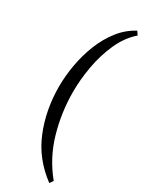

<svg xmlns="http://www.w3.org/2000/svg" viewBox="-225 -729 729 943"><g transform="rotate(30 140.0 -258.0)"><path d="M261.2 154.3 247.6 174.3Q144 97.7 97.9 -15.6Q51.8 -128.9 51.8 -260.7Q51.8 -321.3 63.2 -385.5Q74.7 -449.7 98.4 -509Q122.1 -568.4 159.2 -615.7Q196.3 -663.1 247.6 -689.9L261.2 -670.4Q211.4 -627.4 181.4 -560.3Q151.4 -493.2 137.9 -417.7Q124.5 -342.3 124.5 -273.9Q124.5 -156.2 156.5 -45.2Q188.5 65.9 261.2 154.3Z"/></g></svg>

Font: Namdhinggo
Style: Regular
Weight: 400
Designer: Victor Gaultney
Foundry: SIL International
Version: Version 3.001